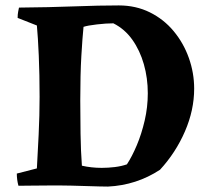

<svg xmlns="http://www.w3.org/2000/svg" viewBox="-20 -678 765 708"><path d="M208 6Q188 6 157 6Q126 6 95.5 6.5Q65 7 48 7Q42 -15 42 -38L116 -57Q119 -110 122.5 -181Q126 -252 126 -321Q126 -404 123 -472.5Q120 -541 116 -584L45 -612Q45 -625 47 -635Q49 -645 50 -650Q162 -651 254 -654.5Q346 -658 418 -658Q481 -658 532.5 -632.5Q584 -607 620.5 -563Q657 -519 676.5 -464Q696 -409 696 -351Q696 -272 662 -193.5Q628 -115 570 -52Q483 5 378 10Q370 10 346.5 9.5Q323 9 295 8Q267 7 242.5 6.5Q218 6 208 6ZM355 -59Q379 -59 403.5 -62Q428 -65 448 -72Q467 -101 484.5 -142.5Q502 -184 513.5 -233.5Q525 -283 525 -334Q525 -390 510.5 -441Q496 -492 468 -531.5Q440 -571 398 -592Q372 -592 337.5 -588Q303 -584 288 -579Q284 -540 280 -472Q276 -404 276 -307Q276 -250 277 -185Q278 -120 282 -67Q317 -59 355 -59Z"/></svg>

Font: Labrada
Style: Bold
Weight: 700
Designer: Mercedes Jáuregui
Foundry: Omnibus-Type Team
Version: Version 1.000; ttfautohint (v1.8.4.7-5d5b)